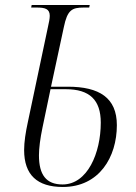

<svg xmlns="http://www.w3.org/2000/svg" viewBox="-20 -734 540 764"><path d="M230 10C375 10 445 -109 445 -236C445 -345 375 -389 250 -389H183L234 -626C248 -694 266 -704 313 -704H335L337 -714H106L104 -704H126C159 -704 178 -699 178 -671C178 -660 175 -645 170 -623L91 -249C82 -208 76 -169 76 -137C76 -38 128 10 230 10ZM229 0C164 0 135 -38 135 -116C135 -144 140 -183 149 -226L181 -379H242C337 -379 381 -336 381 -246C381 -125 328 0 229 0Z"/></svg>

Font: Noto Serif Display Condensed Light
Style: Italic
Weight: 300
Width: 3
Italic angle: -12°
Designer: Monotype Design Team
Foundry: Monotype Imaging Inc.
Version: Version 2.009